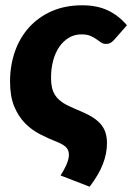

<svg xmlns="http://www.w3.org/2000/svg" viewBox="-20 -546 500 726"><path d="M413.5 -397.5Q406 -389 399 -384.5Q392 -380 380.5 -380Q370 -380 362 -385.5Q354 -391 344.5 -397.8Q335 -404.5 322 -410.2Q309 -416 288 -416Q261.5 -416 240.2 -403.2Q219 -390.5 204 -368.5Q189 -346.5 181 -316.8Q173 -287 173 -253Q173 -222.5 180 -203.2Q187 -184 201.8 -170.2Q216.5 -156.5 238.5 -146Q260.5 -135.5 290.5 -123Q316 -112 334 -100Q352 -88 363.2 -73.8Q374.5 -59.5 379.5 -42.5Q384.5 -25.5 384.5 -5Q384.5 34.5 369 74.5Q353.5 114.5 319 160L209 117.5Q213.5 110.5 219 101Q224.5 91.5 229.2 81.2Q234 71 237.2 60.2Q240.5 49.5 240.5 40Q240.5 32.5 238.8 26Q237 19.5 232.2 13.5Q227.5 7.5 218.8 2Q210 -3.5 196.5 -9Q163.5 -22 131.2 -38.5Q99 -55 74 -80.8Q49 -106.5 33.5 -144.2Q18 -182 18 -238Q18 -298 36.2 -350.5Q54.5 -403 89.5 -442Q124.5 -481 175.2 -503.5Q226 -526 290.5 -526Q347.5 -526 388.2 -506.5Q429 -487 460 -450.5Z"/></svg>

Font: Lato ExtraBold
Style: Italic
Weight: 800
Italic angle: -7°
Designer: Lukasz Dziedzic with Adam Twardoch and Botio Nikoltchev
Foundry: tyPoland Lukasz Dziedzic
Version: Version 2.015; 2015-08-06; http://www.latofonts.com/